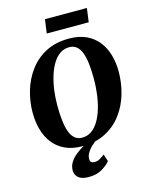

<svg xmlns="http://www.w3.org/2000/svg" viewBox="-162 -1030 1063 1363"><g transform="rotate(-15 369.0 -348.5)"><path d="M330 10Q255 10 201.5 -15.8Q148 -41.5 114.2 -86Q80.5 -130.5 64.8 -188.2Q49 -246 49 -310Q49 -392 72.2 -470.8Q95.5 -549.5 142.8 -613.2Q190 -677 262.2 -715Q334.5 -753 433.5 -753Q508.5 -753 562 -727.5Q615.5 -702 649.5 -657.5Q683.5 -613 699.2 -556.2Q715 -499.5 715 -437Q715 -353.5 692 -273.5Q669 -193.5 621.5 -129.8Q574 -66 501.5 -28Q429 10 330 10ZM343.5 -49Q382 -49 412.2 -69.8Q442.5 -90.5 465 -127.8Q487.5 -165 502.2 -213.5Q517 -262 524.2 -318Q531.5 -374 531.5 -432Q531.5 -496.5 525.5 -545.2Q519.5 -594 506.5 -627Q493.5 -660 472 -676.8Q450.5 -693.5 419.5 -693.5Q381.5 -693.5 351 -672.5Q320.5 -651.5 298.2 -614.5Q276 -577.5 261 -529.2Q246 -481 238.8 -426.2Q231.5 -371.5 231.5 -315Q231.5 -249.5 237.8 -199.8Q244 -150 257.2 -116.5Q270.5 -83 292 -66Q313.5 -49 343.5 -49ZM317.5 233Q265 233 241.2 211.5Q217.5 190 217.5 159.5Q217.5 125.5 235.2 98Q253 70.5 281 48.5Q309 26.5 340 9.2Q371 -8 396.5 -21L425 -29L453 -18.5Q420 2 397.5 24Q375 46 363.5 66.8Q352 87.5 351.5 106Q351 127 360.5 134Q370 141 384.5 141Q405 141 421.8 131.2Q438.5 121.5 459.5 106L476.5 158.5Q456.5 184.5 416 208.8Q375.5 233 317.5 233ZM305.5 -930H613.5L600 -828.5H291.5Z"/></g></svg>

Font: Merriweather 24pt Black
Style: Italic
Weight: 900
Italic angle: -7.8°
Designer: Eben Sorkin
Foundry: Eben Sorkin
Version: Version 2.101